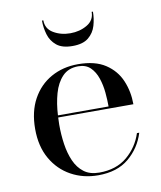

<svg xmlns="http://www.w3.org/2000/svg" viewBox="-79 -743 684 816"><g transform="rotate(-10 263.0 -334.5)"><path d="M163.5 -679Q163.5 -642.5 195.2 -623.8Q227 -605 267.5 -605Q308 -605 340 -623.8Q372 -642.5 372 -679H377.5Q377.5 -648.5 368.8 -618.8Q360 -589 336.2 -569.5Q312.5 -550 267.5 -550Q222.5 -550 198.8 -569.5Q175 -589 166.2 -618.8Q157.5 -648.5 157.5 -679ZM482 -138Q462.5 -74.5 412.2 -32.2Q362 10 279.5 10Q215 10 162.8 -18.8Q110.5 -47.5 79.8 -101.2Q49 -155 49 -230Q49 -305 78.5 -358.8Q108 -412.5 159.2 -441.2Q210.5 -470 275.5 -470Q349 -470 393.8 -440.5Q438.5 -411 458.5 -363.5Q478.5 -316 478.5 -261.5H154Q153 -246 153 -230Q153 -187 159 -146.2Q165 -105.5 179.5 -72.5Q194 -39.5 219.8 -20Q245.5 -0.5 286 -0.5Q359.5 -0.5 406.5 -40.2Q453.5 -80 472 -138ZM275.5 -461Q232.5 -461 207 -434.2Q181.5 -407.5 169.2 -364Q157 -320.5 154.5 -270.5H373Q373 -298 370 -330.8Q367 -363.5 357 -393.2Q347 -423 327.5 -442Q308 -461 275.5 -461Z"/></g></svg>

Font: Bodoni* 24pt
Style: Regular
Weight: 400
Version: Version 2.3